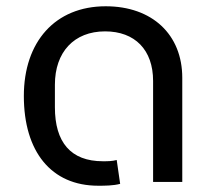

<svg xmlns="http://www.w3.org/2000/svg" viewBox="-20 -580 677 612"><path d="M293 12C313 12 341 12 363 6L352 -70C337 -66 323 -66 308 -66C205 -66 155 -127 155 -238V-310C155 -414 216 -480 315 -480C410 -480 468 -421 468 -322V0H561V-332C561 -470 465 -560 317 -560C156 -560 56 -447 56 -274C56 -97 143 12 293 12Z"/></svg>

Font: IBM Plex Thai Text
Style: Regular
Weight: 450
Designer: Mike Abbink, Paul van der Laan, Pieter van Rosmalen, Ben Mitchell, Mark Frömberg
Foundry: Bold Monday
Version: Version 1.0